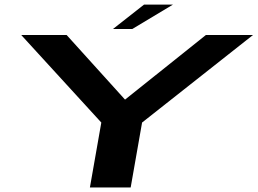

<svg xmlns="http://www.w3.org/2000/svg" viewBox="-20 -830 1140 850"><path d="M378 0 428.5 -287.5 74 -675H275L533.5 -389L891.5 -675H1100L609 -287.5L558.5 0ZM480 -701.5 617.5 -809.5H745.5L565.5 -701.5Z"/></svg>

Font: Anybody UltraExpanded SemiBold
Style: Italic
Weight: 600
Width: 9
Italic angle: -10°
Designer: Tyler Finck
Foundry: Etcetera Type Company
Version: Version 1.010; ttfautohint (v1.8.3) -l 8 -r 50 -G 200 -x 14 